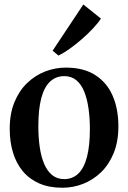

<svg xmlns="http://www.w3.org/2000/svg" viewBox="-20 -848 586 879"><path d="M24.5 -258Q24.5 -327.5 46 -380Q67.5 -432.5 104.2 -467.8Q141 -503 186.8 -520.8Q232.5 -538.5 281.5 -538.5Q363 -538.5 416.5 -504Q470 -469.5 496 -409Q522 -348.5 522 -269.5Q522 -200 500.5 -147.2Q479 -94.5 442.5 -59.2Q406 -24 360.2 -6.2Q314.5 11.5 265.5 11.5Q205 11.5 159.8 -8.2Q114.5 -28 84.5 -64Q54.5 -100 39.5 -149.5Q24.5 -199 24.5 -258ZM274 -28Q312 -28 338.2 -53Q364.5 -78 378 -129Q391.5 -180 391.5 -257.5Q391.5 -307.5 385.2 -351.5Q379 -395.5 365.5 -428.8Q352 -462 329.5 -480.8Q307 -499.5 274.5 -499.5Q236 -499.5 209.2 -474.5Q182.5 -449.5 169 -398.8Q155.5 -348 155.5 -269.5Q155.5 -219.5 161.8 -175.5Q168 -131.5 182 -98.2Q196 -65 218.8 -46.5Q241.5 -28 274 -28ZM247 -594 221 -616 361.5 -827.5 442 -763Q428.5 -742 405 -717Q381.5 -692 353.5 -667.8Q325.5 -643.5 298 -624Q270.5 -604.5 248.5 -594Z"/></svg>

Font: Merriweather 96pt SemiBold
Style: Regular
Weight: 600
Version: Version 2.100